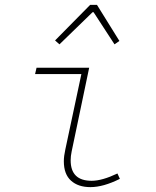

<svg xmlns="http://www.w3.org/2000/svg" viewBox="-20 -756 640 788"><path d="M351 12Q301 12 271.5 -14.5Q242 -41 242 -94Q242 -115 248 -142L314 -452H124L130 -478H346L274 -134Q270 -115 270 -98Q270 -14 356 -14Q399 -14 462 -44L472 -22Q404 12 351 12ZM224 -574 206 -590 350 -736H378L470 -588L450 -574L364 -706H360Z"/></svg>

Font: TypoPRO Source Code Pro
Style: Italic
Weight: 200
Italic angle: -11°
Monospace: yes
Designer: Paul D. Hunt, Teo Tuominen
Foundry: Adobe Systems Incorporated
Version: Version 1.030;PS 1.0;hotconv 1.0.84;makeotf.lib2.5.63406